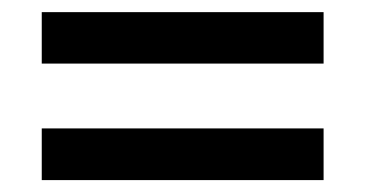

<svg xmlns="http://www.w3.org/2000/svg" viewBox="-20 -513 612 321"><path d="M49.8 -406.7V-492.7H521V-406.7ZM49.8 -211.9V-298.3H521V-211.9Z"/></svg>

Font: Open Sans SemiBold
Style: Regular
Weight: 600
Designer: Monotype Design Team
Foundry: Monotype Imaging Inc.
Version: Version 3.003; ttfautohint (v1.8.4)